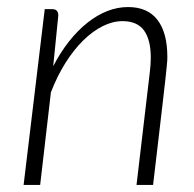

<svg xmlns="http://www.w3.org/2000/svg" viewBox="-20 -525 552 545"><path d="M47 0 107 -499H128.5Q145.5 -499 145.5 -481L131 -337Q151.5 -376.5 176.2 -407.8Q201 -439 228.5 -460.8Q256 -482.5 285 -493.8Q314 -505 343.5 -505Q399 -505 427 -468.5Q455 -432 455 -364Q455 -359.5 454.8 -353.8Q454.5 -348 453.2 -335.5Q452 -323 449.5 -300.2Q447 -277.5 442.5 -238.8Q438 -200 431.2 -141.8Q424.5 -83.5 414.5 0H367.5L405 -318Q408 -341 408 -361.5Q408 -412 388.8 -438.5Q369.5 -465 328 -465Q300 -465 271.5 -450.8Q243 -436.5 216.2 -410.2Q189.5 -384 166 -346.8Q142.5 -309.5 124.5 -263L94 0Z"/></svg>

Font: Lato TR Light
Style: Italic
Weight: 300
Italic angle: -12°
Designer: Lukasz Dziedzic
Foundry: Lukasz Dziedzic
Version: Version 1.104 2013